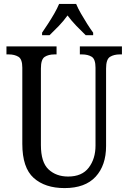

<svg xmlns="http://www.w3.org/2000/svg" viewBox="-20 -951 656 981"><path d="M310 10Q210 10 152 -42Q94 -94 94 -216V-605Q94 -649 74 -661Q54 -673 25 -673H13V-714H269V-673H258Q228 -673 208.5 -660.5Q189 -648 189 -601V-210Q189 -122 228 -85.5Q267 -49 328 -49Q399 -49 433.5 -94.5Q468 -140 468 -207V-605Q468 -649 448.5 -661Q429 -673 399 -673H388V-714H603V-673H592Q562 -673 542 -660.5Q522 -648 522 -601V-205Q522 -106 468.5 -48Q415 10 310 10ZM195 -784Q208 -803 225 -829Q242 -855 257.5 -882Q273 -909 282 -931H369Q378 -909 393.5 -882Q409 -855 425.5 -829Q442 -803 456 -784V-771H418Q395 -793 370 -819Q345 -845 325 -872Q306 -845 281 -819Q256 -793 233 -771H195Z"/></svg>

Font: Noto Serif Ethiopic Condensed
Style: Regular
Weight: 400
Width: 3
Designer: Monotype Design Team
Foundry: Monotype Imaging Inc.
Version: Version 2.102; ttfautohint (v1.8.4.7-5d5b)